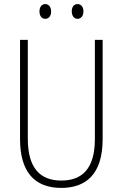

<svg xmlns="http://www.w3.org/2000/svg" viewBox="-20 -909 600 939"><path d="M173 -853C173 -833 183 -817 201 -817C219 -817 230 -831 230 -853C230 -874 219 -889 201 -889C183 -889 173 -873 173 -853ZM331 -854C331 -833 341 -817 359 -817C377 -817 388 -832 388 -854C388 -875 377 -889 359 -889C341 -889 331 -874 331 -854ZM482 -228V-714H444V-229C444 -82 380 -26 280 -26C176 -26 116 -87 116 -231V-714H78V-229C78 -67 150 10 280 10C399 10 482 -56 482 -228Z"/></svg>

Font: Noto Sans Condensed ExtraLight
Style: Regular
Weight: 200
Width: 3
Designer: Monotype Design Team
Foundry: Monotype Imaging Inc.
Version: Version 2.013